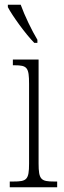

<svg xmlns="http://www.w3.org/2000/svg" viewBox="-20 -786 268 806"><path d="M124 -606H137V-619C114 -657 83 -721 67 -766H13V-756C31 -721 88 -642 124 -606ZM21 0H220V-24H207C152 -24 142 -32 142 -100V-536H34V-512H41C94 -512 102 -503 102 -434V-99C102 -31 92 -24 36 -24H21Z"/></svg>

Font: Noto Serif Thai ExtraCondensed ExtraLight
Style: Regular
Weight: 200
Width: 2
Designer: Monotype Design Team
Foundry: Monotype Imaging Inc.
Version: Version 2.002